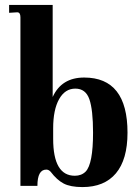

<svg xmlns="http://www.w3.org/2000/svg" viewBox="-20 -750 554 780"><path d="M315 10Q266 10 238.5 -4.5Q211 -19 186 -52Q178 -61 168 -61Q132 -61 132 5H63V-680Q63 -700 50 -700L17 -698V-730H194V-356Q230 -435 322 -435Q498 -435 498 -211Q498 -102 451 -46Q404 10 315 10ZM284 -36Q311 -36 328 -53Q358 -84 358 -211Q358 -304 343 -347Q328 -390 286 -390Q244 -390 220 -347Q196 -304 196 -229V-186Q196 -36 284 -36Z"/></svg>

Font: UnnaBold
Style: Bold
Weight: 700
Designer: Jorge de Buen Unna
Foundry: Omnibus-Type
Version: Version 2.008;hotconv 1.0.109;makeotfexe 2.5.65596